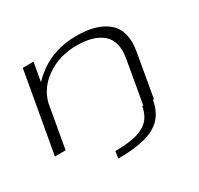

<svg xmlns="http://www.w3.org/2000/svg" viewBox="-167 -796 1255 1212"><g transform="rotate(-30 461.0 -190.0)"><path d="M366 211.5 374.5 161Q454.5 161 514.8 148.2Q575 135.5 613 100.8Q651 66 663 0H670.5L724.5 -307.5Q745.5 -427 682.8 -482.8Q620 -538.5 493.5 -538.5Q366.5 -538.5 270.5 -470.5Q185 -410 160 -314L104.5 0H26.5L130.5 -586H209L184.5 -449.5Q212.5 -480.5 253.5 -510Q366.5 -592 524 -592Q675 -592 751.8 -524.5Q828.5 -457 803.5 -313.5L748.5 0H741Q727 81 680.8 127.2Q634.5 173.5 556 192.5Q477.5 211.5 366 211.5Z"/></g></svg>

Font: Anybody UltraExpanded Light
Style: Italic
Weight: 300
Width: 9
Italic angle: -10°
Designer: Tyler Finck
Foundry: Etcetera Type Company
Version: Version 1.010; ttfautohint (v1.8.3) -l 8 -r 50 -G 200 -x 14 